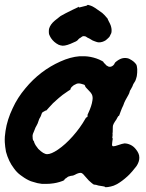

<svg xmlns="http://www.w3.org/2000/svg" viewBox="-43 -729 610 802"><path d="M289 -494Q295 -494 299 -494Q303 -494 312 -494Q335 -493 359 -485Q371 -481 384 -474Q389 -471 389 -470Q390 -466 396 -462Q398 -461 398 -459Q400 -456 408 -452Q410 -450 416 -450Q423 -450 430 -456Q436 -462 436 -465Q436 -466 439 -469Q453 -481 466 -485Q477 -488 488 -486Q496 -485 508 -477Q517 -471 522 -465Q528 -458 528 -455Q529 -453 529 -450Q531 -443 530 -425Q529 -409 526 -402Q525 -399 523.5 -394.5Q522 -390 519 -386Q513 -378 510 -368Q508 -363 503 -355Q499 -350 498.5 -345.5Q498 -341 493 -332Q477 -304 476 -300Q476 -299 472 -289Q466 -277 462 -266Q456 -248 455 -247Q454 -246 454 -245.5Q454 -245 453 -245Q451 -245 448 -239Q446 -236 446 -235.5Q446 -235 443.5 -230.5Q441 -226 437 -221Q431 -212 429 -205Q428 -202 428 -188Q428 -174 427 -172V-167L428 -166Q427 -166 427 -161Q426 -158 426 -154Q426 -150 426.5 -150Q427 -150 428 -152L429 -154Q429 -154 428 -150Q427 -146 427 -143.5Q427 -141 426 -136Q424 -124 426 -120Q427 -118 431 -118Q437 -118 451 -123Q468 -129 477 -130Q489 -130 502 -124Q515 -118 525 -105Q532 -96 535 -89Q539 -81 539 -70Q539 -53 527 -35Q520 -26 510 -14Q497 1 490 7Q467 28 446 40Q431 48 420 50Q407 53 399 53Q396 53 396 52Q395 50 386.5 49Q378 48 368 46Q362 44 358 43Q352 43 347 41Q340 36 328 25Q321 18 311 6Q301 -7 294 -7Q284 -7 270 1Q262 5 258 5Q256 5 253 5.5Q250 6 248 7Q241 8 236 13Q233 16 230 17Q226 20 226 22Q226 24 218 27Q194 36 170 38Q164 39 151 39Q138 39 132 39Q113 37 96 31Q90 29 86 28Q68 21 49 7Q46 5 42 2Q27 -9 15 -26Q3 -42 -4 -57Q-13 -76 -18 -95Q-22 -117 -23 -135Q-24 -158 -20 -182Q-13 -229 10 -277Q30 -321 63 -360Q124 -434 209 -472Q251 -491 289 -494ZM296 -379Q285 -382 277 -379Q269 -375 265 -373Q255 -366 252 -359Q251 -357 251.5 -356.5Q252 -356 251.5 -355.5Q251 -355 248.5 -353Q246 -351 242 -349Q227 -339 219 -333Q214 -329 211 -326.5Q208 -324 203 -320Q198 -316 194 -312Q179 -300 160 -278Q150 -266 149 -267Q146 -268 142 -264Q139 -262 138 -262Q132 -260 129 -248Q128 -245 126 -241Q120 -232 118 -224Q115 -213 109 -203Q105 -197 102 -188Q101 -184 99 -180.5Q97 -177 95 -171Q93 -165 93 -161Q93 -147 96 -142Q97 -141 98 -140Q99 -139 100 -134Q105 -121 117 -107Q139 -85 154 -85Q171 -85 199 -104Q230 -125 261 -160Q292 -195 313 -232Q316 -238 318 -238.5Q320 -239 321.5 -240.5Q323 -242 323 -244.5Q323 -247 322.5 -248Q322 -249 326 -257Q340 -287 343 -309Q346 -325 340 -336Q338 -341 324 -355Q313 -366 313 -368Q313 -372 309 -375Q307 -376 306 -376Q305 -376 304.5 -376.5Q304 -377 296 -379ZM322 -708Q323 -710 337 -705Q349 -701 384 -675Q388 -672 394 -665.5Q400 -659 404 -654Q408 -649 408 -649Q406 -648 410 -643Q411 -641 412 -638.5Q413 -636 415 -633Q417 -630 419 -624Q424 -610 423 -598L422 -591L418 -583L414 -575L408 -569Q402 -563 399 -561Q385 -552 370 -552Q364 -552 354 -556Q342 -560 337 -564Q333 -567 322 -572Q317 -575 316 -576Q313 -578 306 -578Q301 -578 294 -572Q292 -570 289 -569Q285 -566 283 -563Q280 -559 274 -556Q271 -555 265 -552Q236 -538 219 -538Q209 -539 202 -542Q182 -552 170 -570Q165 -578 162 -586Q161 -590 161 -597.5Q161 -605 162 -609Q167 -627 186 -643Q199 -654 210 -662Q227 -672 260 -688Q273 -694 280 -697.5Q287 -701 287 -701V-700Q286 -699 286 -698Q287 -697 297 -700Q304 -702 309 -703Q321 -705 322 -708Z"/></svg>

Font: TT2020 Style B
Style: Italic
Weight: 400
Italic angle: -15°
Version: Version 0.2.000